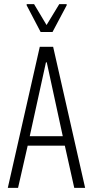

<svg xmlns="http://www.w3.org/2000/svg" viewBox="-20 -916 453 936"><path d="M18 0 174 -688H239L395 0H342L296 -206H115L68 0ZM125 -252H286L208 -612H204ZM178 -760 110 -890V-896H146L207 -794L269 -896H305V-890L236 -760Z"/></svg>

Font: Saira ExtraCondensed Light
Style: Regular
Weight: 300
Width: 2
Designer: Hector Gatti with collaboration of the Omnibus-Type team
Foundry: Omnibus-Type
Version: Version 1.101